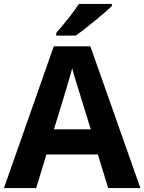

<svg xmlns="http://www.w3.org/2000/svg" viewBox="-20 -951 730 971"><path d="M363.3 -771C386.2 -787.1 418.5 -812 459.5 -845.7C500 -878.9 528.8 -903.8 545.9 -920.9V-931.2H378.9C358.4 -898.4 320.3 -849.1 264.2 -784.2V-771ZM689.9 0 437 -716.8H252L0 0H163.1L214.8 -169.9H475.1L526.9 0ZM252.9 -296.9C303.7 -461.4 334.5 -564.5 345.2 -606C347.7 -594.2 352.1 -578.1 358.4 -558.1C364.3 -538.1 391.1 -450.7 439 -296.9Z"/></svg>

Font: Noto Reveo Sans
Style: Bold
Weight: 700
Designer: Monotype Design team
Foundry: Monotype Imaging Inc.
Version: Version 1.04